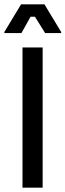

<svg xmlns="http://www.w3.org/2000/svg" viewBox="-26 -870 303 890"><path d="M78.3 0V-650H171.7V0ZM-5.8 -716.7V-721.7L71.7 -850H180L257.5 -721.7V-716.7H183.3L135.8 -792.5H115.8L73.3 -716.7Z"/></svg>

Font: Familjen Grotesk GF
Style: Regular
Weight: 400
Designer: Anders Wikstroem, Jonas Baeckman, Matilda Gysing, Kristian Moeller
Foundry: Familjen STHLM AB
Version: Version 2.000; Beta; Release 4; Build 6